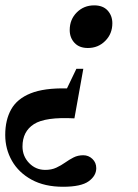

<svg xmlns="http://www.w3.org/2000/svg" viewBox="-28 -460 527 734"><path d="M308 -276.5Q275 -276.5 256.8 -296.2Q238.5 -316 238.5 -345Q238.5 -385.5 265.5 -412.5Q292.5 -439.5 332 -439.5Q365.5 -439.5 383.5 -419.8Q401.5 -400 401.5 -371Q401.5 -331 374.5 -303.8Q347.5 -276.5 308 -276.5ZM213 254Q142.5 254 93 227Q43.5 200 17.8 155Q-8 110 -8 56Q-8 -1.5 14.8 -42Q37.5 -82.5 89.2 -103.2Q141 -124 228 -122L264 -197H290.5L256.5 -7.5Q145.5 -13.5 101.8 14.5Q58 42.5 58 100Q58 137 83.2 163.2Q108.5 189.5 145 189.5Q169 189.5 187.2 181Q205.5 172.5 221 161.5Q236.5 150.5 253 142Q269.5 133.5 290.5 133.5Q310.5 133.5 325.2 147.5Q340 161.5 340 183Q340 212 311 233Q282 254 213 254Z"/></svg>

Font: Newsreader Text
Style: Bold Italic
Weight: 700
Italic angle: -17°
Designer: Hugues Gentile
Foundry: Production Type
Version: Version 1.001